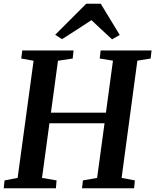

<svg xmlns="http://www.w3.org/2000/svg" viewBox="-24 -1015 837 1035"><path d="M-4 0 0.5 -42.5 71 -56 157 -687.5 90.5 -699.5 96 -743H372.5L368 -699.5L288.5 -687.5L250.5 -407.5H547L585 -688L513.5 -699.5L518.5 -743H793L788 -699.5L716.5 -688L631.5 -56L703 -42.5L699 0H418L423 -42.5L499.5 -56L539.5 -350.5H242.5L202.5 -56L281 -42.5L277.5 0ZM273.5 -827.5 441 -995H519L621.5 -826.5L580 -803Q552 -828.5 524.2 -854.5Q496.5 -880.5 469 -906.5Q430 -880.5 390.2 -855Q350.5 -829.5 310.5 -804Z"/></svg>

Font: Merriweather 36pt SemiBold
Style: Italic
Weight: 600
Italic angle: -7.8°
Version: Version 2.101